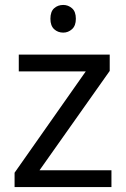

<svg xmlns="http://www.w3.org/2000/svg" viewBox="-20 -757 510 777"><path d="M431 0H39V-58L327 -468H56V-536H424V-470L140 -68H431ZM236 -737Q256 -737 271.5 -723.5Q287 -710 287 -681Q287 -653 271.5 -639Q256 -625 236 -625Q214 -625 199 -639Q184 -653 184 -681Q184 -710 199 -723.5Q214 -737 236 -737Z"/></svg>

Font: Noto Sans Mandaic
Style: Regular
Weight: 400
Designer: Monotype Design Team
Foundry: Monotype Imaging Inc.
Version: Version 2.002; ttfautohint (v1.8.4.7-5d5b)